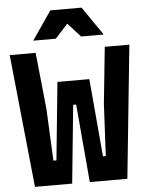

<svg xmlns="http://www.w3.org/2000/svg" viewBox="-66 -1098 882 1151"><g transform="rotate(-5 375.0 -523.0)"><path d="M171 -800 206 -460 221 -147H239L286 -615H478L519 -147H536L552 -460L587 -800H735L653 0H427L386 -470H368L321 0H97L15 -800ZM163 -874 281 -1046H469L587 -874H451L326 -1012H424L299 -874Z"/></g></svg>

Font: Martian Mono SemiExpanded
Style: Bold
Weight: 700
Width: 6
Designer: Roman Shamin
Foundry: Evil Martians
Version: Version 1.000